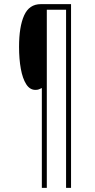

<svg xmlns="http://www.w3.org/2000/svg" viewBox="-20 -780 460 927"><path d="M323 127H299V-733H206V127H182V-355Q174 -351 167.5 -348.5Q161 -346 151 -346Q124 -346 106.5 -373.5Q89 -401 80.5 -448Q72 -495 72 -554Q72 -651 96.5 -705.5Q121 -760 177 -760H323Z"/></svg>

Font: Noto Sans ExtraCondensed Thin
Style: Regular
Weight: 100
Width: 2
Designer: Monotype Design Team
Foundry: Monotype Imaging Inc.
Version: Version 2.013; ttfautohint (v1.8.4.7-5d5b)